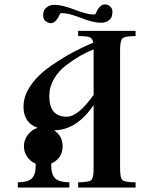

<svg xmlns="http://www.w3.org/2000/svg" viewBox="-20 -838 686 858"><path d="M430.7 -736.3C444.3 -736.3 455.4 -739.4 463.9 -745.6C472.3 -751.8 477.5 -758.1 479.5 -764.6C481.4 -771.2 482.4 -778 482.4 -785.2C482.4 -793.6 480.1 -800.5 475.6 -805.7C471 -810.9 466.5 -814.3 461.9 -815.9C457.4 -817.5 452.8 -818.4 448.2 -818.4C432.6 -818.4 418.6 -803.7 406.2 -774.4L396.5 -773.4C377.6 -773.4 349.8 -780.6 313 -794.9C276.2 -809.2 246.7 -816.4 224.6 -816.4C210.9 -816.4 199.9 -813.3 191.4 -807.1C182.9 -800.9 177.7 -794.8 175.8 -788.6C173.8 -782.4 172.9 -775.7 172.9 -768.6C172.9 -756.8 176.8 -748.2 184.6 -742.7C192.4 -737.1 199.9 -734.4 207 -734.4C222.7 -734.4 236.7 -749 249 -778.3L258.8 -779.3C277.7 -779.3 305.5 -772.1 342.3 -757.8C379.1 -743.5 408.5 -736.3 430.7 -736.3ZM516.6 -85.9V-613.3C516.6 -641.9 520.2 -659.7 527.3 -666.5C534.5 -673.3 554 -676.8 585.9 -676.8V-700.2H329.1V-676.8C354.5 -676.8 371.6 -675.1 380.4 -671.9C389.2 -668.6 394.5 -660.5 396.5 -647.5C367.2 -635.1 338.1 -621.3 309.1 -606C280.1 -590.7 247.1 -570.5 210 -545.4C172.9 -520.3 142.7 -491.7 119.6 -459.5C96.5 -427.2 85 -394.5 85 -361.3C85 -313.2 106.1 -281.6 148.4 -266.6C130.9 -261.4 116.2 -251.1 104.5 -235.8C92.8 -220.5 86.9 -203.5 86.9 -184.6C86.9 -167 91.8 -151.2 101.6 -137.2C111.3 -123.2 124 -113 139.6 -106.4V-99.6C139.6 -71 133.6 -51.1 121.6 -40C109.5 -29 88.9 -23.4 59.6 -23.4V0H290V-23.4C260.7 -23.4 239.9 -29 227.5 -40C215.2 -51.1 209 -71 209 -99.6V-107.4C242.8 -122.4 259.8 -148.1 259.8 -184.6C259.8 -215.2 247.1 -238.9 221.7 -255.9C288.1 -255.9 347 -293.3 398.4 -368.2V-85.9C398.4 -57.3 394.9 -39.7 387.7 -33.2C380.5 -26.7 361 -23.4 329.1 -23.4V0H585.9V-23.4C554 -23.4 534.5 -26.7 527.3 -33.2C520.2 -39.7 516.6 -57.3 516.6 -85.9ZM398.4 -414.1C352.2 -349 312.2 -316.4 278.3 -316.4C226.2 -316.4 200.2 -347 200.2 -408.2C200.2 -435.5 207.2 -461.3 221.2 -485.4C235.2 -509.4 253.7 -530.1 276.9 -547.4C300 -564.6 321 -578.6 339.8 -589.4C358.7 -600.1 378.3 -609.4 398.4 -617.2V-613.3Z"/></svg>

Font: TriodPostnaja
Style: Medium
Weight: 500
Version: 20110805; ttfautohint (v0.96) -l 8 -r 50 -G 200 -x 14 -w "G"